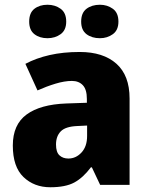

<svg xmlns="http://www.w3.org/2000/svg" viewBox="-20 -779 626 809"><path d="M316 -560Q415 -560 470.5 -510.5Q526 -461 526 -364V0H402L367 -74H363Q330 -30 293 -10Q256 10 192 10Q124 10 79 -33Q34 -76 34 -166Q34 -254 92 -296.5Q150 -339 259 -343L346 -346V-362Q346 -402 329 -420Q312 -438 283 -438Q252 -438 214 -426.5Q176 -415 138 -398L87 -510Q132 -534 189 -547Q246 -560 316 -560ZM347 -250 306 -248Q256 -246 236 -225.5Q216 -205 216 -170Q216 -138 230.5 -124.5Q245 -111 268 -111Q300 -111 323.5 -136.5Q347 -162 347 -206ZM103 -688Q103 -725 125 -742Q147 -759 180 -759Q212 -759 235.5 -742Q259 -725 259 -688Q259 -652 235.5 -635Q212 -618 180 -618Q147 -618 125 -635Q103 -652 103 -688ZM322 -688Q322 -725 344.5 -742Q367 -759 401 -759Q432 -759 455.5 -742Q479 -725 479 -688Q479 -652 455.5 -635Q432 -618 401 -618Q367 -618 344.5 -635Q322 -652 322 -688Z"/></svg>

Font: Noto Sans Disp ExtBd
Style: Regular
Weight: 800
Designer: Monotype Design Team
Foundry: Monotype Imaging Inc.
Version: Version 2.000;GOOG;noto-source:20170915:90ef993387c0; ttfaut